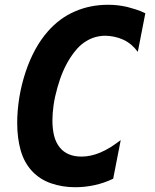

<svg xmlns="http://www.w3.org/2000/svg" viewBox="-20 -762 642 796"><path d="M292 14.2Q238.3 14.2 191.7 -2Q145 -18.1 112.8 -52.7Q80.1 -87.9 65.7 -138.7Q51.3 -189.5 51.3 -252.4Q51.3 -302.2 59.8 -356Q68.4 -409.7 85.9 -462.9Q103 -514.2 126.2 -556.6Q149.4 -599.1 179.2 -632.8Q202.6 -659.2 230 -679.7Q257.3 -700.2 290 -714.4Q353.5 -742.2 428.2 -742.2Q448.7 -742.2 468 -740Q487.3 -737.8 506.8 -733.4Q522.5 -729.5 542.5 -723.1Q562.5 -716.8 582.5 -707L551.3 -546.9Q526.9 -580.6 491.7 -597.2Q473.6 -605.5 453.9 -609.6Q434.1 -613.8 416.5 -613.8Q396.5 -613.8 376.2 -608.4Q356 -603 336.4 -590.8Q315.9 -578.1 300 -560.3Q284.2 -542.5 272.5 -524.4Q255.4 -498 241.9 -467.3Q228.5 -436.5 218.3 -399.9Q207 -360.4 202.1 -325.9Q197.3 -291.5 197.3 -262.2Q197.3 -227.5 204.3 -199.2Q211.4 -170.9 228 -150.4Q258.8 -112.8 317.9 -112.8Q356 -112.8 395.5 -129.4Q416.5 -138.2 437.3 -151.1Q458 -164.1 480.5 -181.2L449.2 -21Q429.7 -11.7 410.2 -5.1Q390.6 1.5 372.6 5.4Q333 14.2 292 14.2Z"/></svg>

Font: Hack
Style: Bold Italic
Weight: 700
Italic angle: -11°
Monospace: yes
Designer: Christopher Simpkins
Foundry: Christopher Simpkins
Version: Version 2.017; ttfautohint (v1.4.1) -l 4 -r 80 -G 350 -x 0 -